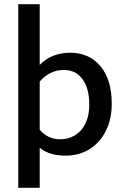

<svg xmlns="http://www.w3.org/2000/svg" viewBox="-20 -731 591 914"><path d="M512 -236Q512 -179 495 -133.5Q478 -88 448.5 -56Q419 -24 379.5 -7Q340 10 295 10Q255 10 225 1.5Q195 -7 169 -27V163H67V-711H169V-422Q198 -452 235 -466Q272 -480 313 -480Q405 -480 458.5 -415.5Q512 -351 512 -236ZM405 -234Q405 -310 373 -354Q341 -398 284 -398Q249 -398 220.5 -383.5Q192 -369 169 -343V-113Q187 -92 211.5 -80Q236 -68 267 -68Q294 -68 319 -78Q344 -88 363 -108Q382 -128 393.5 -159.5Q405 -191 405 -234Z"/></svg>

Font: Mukta Medium
Style: Regular
Weight: 500
Designer: Girish Dalvi and Yashodeep Gholap
Foundry: Ek Type
Version: Version 2.538;PS 1.002;hotconv 16.6.51;makeotf.lib2.5.65220;